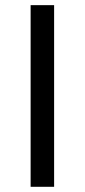

<svg xmlns="http://www.w3.org/2000/svg" viewBox="-20 -718 326 738"><path d="M188 -698.2V0H97.7V-698.2Z"/></svg>

Font: Voltera
Style: Regular
Weight: 400
Designer: Bernd Montag
Version: Version 1.301